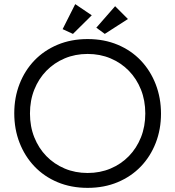

<svg xmlns="http://www.w3.org/2000/svg" viewBox="-20 -899 848 929"><path d="M404 -62Q464 -62 515 -83.5Q566 -105 603.5 -143.5Q641 -182 662 -234.5Q683 -287 683 -350Q683 -413 662 -465.5Q641 -518 603.5 -556.5Q566 -595 515 -616.5Q464 -638 404 -638Q344 -638 293 -616.5Q242 -595 204.5 -556.5Q167 -518 146 -465.5Q125 -413 125 -350Q125 -287 146 -234.5Q167 -182 204.5 -143.5Q242 -105 293 -83.5Q344 -62 404 -62ZM404 10Q324 10 258.5 -17.5Q193 -45 146.5 -94Q100 -143 74.5 -208.5Q49 -274 49 -351Q49 -427 74.5 -492.5Q100 -558 146.5 -606.5Q193 -655 258.5 -682.5Q324 -710 404 -710Q484 -710 549.5 -682.5Q615 -655 661.5 -606Q708 -557 733.5 -491Q759 -425 759 -349Q759 -273 733.5 -207.5Q708 -142 661.5 -93.5Q615 -45 549.5 -17.5Q484 10 404 10ZM599 -807 487 -735 446 -765 537 -869ZM424 -825 333 -735 283 -758 344 -879Z"/></svg>

Font: Tilda Sans
Style: Regular
Weight: 400
Designer: ParaType Ltd
Foundry: ParaType Ltd
Version: Version 1.009